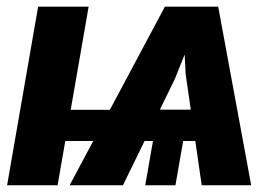

<svg xmlns="http://www.w3.org/2000/svg" viewBox="-20 -548 827 568"><path d="M406.2 -223.1 389.6 -130.9H53.7L70.3 -223.1ZM497.1 -314 343.8 0H186L467.8 -528.3H583ZM576.7 0 529.3 -328.1 518.6 -528.3H625.5L723.1 0ZM678.7 -223.6 662.1 -130.9H300.3L316.9 -223.6ZM529.8 -175.8 499 0H409.7L440.4 -175.8ZM242.2 -528.3 150.4 0H1L92.8 -528.3Z"/></svg>

Font: Roboto ExtraBold
Style: Italic
Weight: 800
Designer: Christian Robertson
Foundry: Google
Version: Version 3.009; 2024